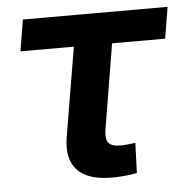

<svg xmlns="http://www.w3.org/2000/svg" viewBox="-44 -580 617 628"><g transform="rotate(-5 264.5 -265.5)"><path d="M299.3 4.9Q220.7 4.9 186 -31.5Q151.4 -67.9 162.6 -138.7L211.9 -432.6H36.6L53.7 -535.6H528.8L511.7 -432.6H337.4L291 -151.9Q286.6 -123.5 296.4 -110.4Q306.2 -97.2 335.9 -97.2Q345.7 -97.2 359.9 -98.6Q374 -100.1 384.8 -101.6L381.3 -2.9Q361.3 1 340.3 2.9Q319.3 4.9 299.3 4.9Z"/></g></svg>

Font: Inter 20pt SemiBold
Style: Italic
Weight: 600
Italic angle: -9.3988°
Version: Version 4.001;git-66647c0bb